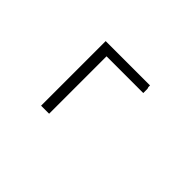

<svg xmlns="http://www.w3.org/2000/svg" viewBox="-79 -923 1256 1256"><g transform="rotate(45 549.0 -295.0)"><path d="M750 -593.8V-589.8V-578.1Q753.9 -570.3 753.9 -562.5Q753.9 -554.7 753.9 -546.9V-527.3H414.1V3.9H339.8V-593.8Z"/></g></svg>

Font: 和音 by 宁静之雨，公众号njzyshare
Style: Regular
Weight: 400
Designer: Steve Matteson
Foundry: Ascender Corporation
Version: Version 6.00;June 8, 2018;FontCreator 11.0.0.2388 32-bit